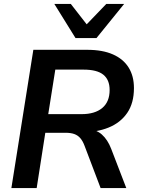

<svg xmlns="http://www.w3.org/2000/svg" viewBox="-20 -959 726 979"><path d="M38 0 150 -705H425Q503 -705 556 -681.5Q609 -658 636 -614.5Q663 -571 663 -510Q663 -433 628.5 -383Q594 -333 533.5 -308.5Q473 -284 396 -285V-300H422Q469 -300 499 -273.5Q529 -247 547 -200L624 0H493L411 -216Q402 -240 389.5 -254.5Q377 -269 359 -275.5Q341 -282 314 -282H211L167 0ZM226 -377H396Q464 -377 501.5 -408.5Q539 -440 539 -500Q539 -552 507 -578Q475 -604 406 -604H262ZM365 -765 257 -939H341L422 -835L522 -939H613L472 -765Z"/></svg>

Font: Nunito Sans 12pt ExtraLight 12pt
Style: Bold Italic
Weight: 700
Italic angle: -9°
Version: Version 3.101;gftools[0.9.27]